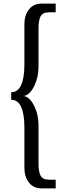

<svg xmlns="http://www.w3.org/2000/svg" viewBox="-20 -800 377 1062"><path d="M42 -248V-290Q115 -290 115 -446V-668Q115 -715 140 -747.5Q165 -780 210 -780H288V-732H251Q217 -732 205 -710.5Q193 -689 193 -643V-430Q193 -371 168 -321.5Q143 -272 109 -269Q143 -266 168 -216.5Q193 -167 193 -108V105Q193 151 205 172.5Q217 194 251 194H288V242H210Q165 242 140 209.5Q115 177 115 130V-92Q115 -248 42 -248Z"/></svg>

Font: Enriqueta
Style: Regular
Weight: 400
Designer: Viviana Monsalve, Gustavo Ibarra
Foundry: Viviana Monsalve, Gustavo Ibarra
Version: Version 1.002